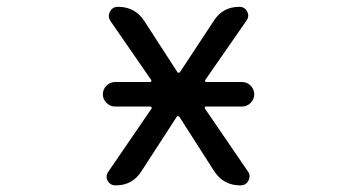

<svg xmlns="http://www.w3.org/2000/svg" viewBox="-20 -567 1040 566"><path d="M319.3 -252.9Q304.7 -252.9 293.9 -263.7Q283.2 -274.4 283.2 -289.1Q283.2 -303.7 293.9 -314.5Q304.7 -325.2 319.3 -325.2H422.9Q424.8 -325.2 425.8 -327.1Q426.8 -329.1 425.8 -331.1L305.7 -504.9Q296.9 -518.6 304.2 -532.7Q311.5 -546.9 328.1 -546.9Q378.9 -546.9 406.2 -503.9L502.9 -354.5Q503.9 -352.5 506.8 -352.5Q509.8 -352.5 510.7 -354.5L610.4 -505.9Q636.7 -546.9 685.5 -546.9Q701.2 -546.9 708.5 -533.2Q715.8 -519.5 707 -506.8L585 -331.1Q584 -329.1 585 -327.1Q585.9 -325.2 588.9 -325.2H693.4Q708 -325.2 718.8 -314.5Q729.5 -303.7 729.5 -289.1Q729.5 -274.4 718.8 -263.7Q708 -252.9 693.4 -252.9H586.9Q585 -252.9 584 -251Q583 -249 584 -247.1L710.9 -61.5Q719.7 -48.8 712.4 -34.7Q705.1 -20.5 688.5 -20.5Q638.7 -20.5 611.3 -62.5L508.8 -222.7Q507.8 -224.6 504.9 -224.6Q502 -224.6 501 -222.7L396.5 -61.5Q370.1 -20.5 321.3 -20.5Q304.7 -20.5 297.4 -34.2Q290 -47.9 299.8 -61.5L426.8 -247.1Q427.7 -249 426.8 -251Q425.8 -252.9 422.9 -252.9Z"/></svg>

Font: Rounded Mgen+ 1mn regular
Style: Regular
Weight: 400
Designer: [Source Han Sans]
Ryoko NISHIZUKA  (kana & ideographs); Paul D. Hunt (Latin, Greek & Cyrillic); Wenlong ZHANG  (bopomofo
Version: Version 1.059.20150602